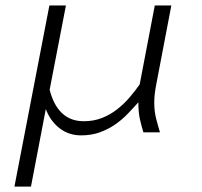

<svg xmlns="http://www.w3.org/2000/svg" viewBox="-20 -488 745 708"><path d="M223.1 -467.8 163.1 -157.2Q169.4 -131.3 180.2 -109.9Q190.9 -88.4 206.3 -73Q221.7 -57.6 242.2 -49.3Q262.7 -41 289.1 -41Q325.7 -41 356 -53Q386.2 -64.9 411.4 -84.5Q436.5 -104 457.3 -128.2Q478 -152.3 495.1 -176.8L550.8 -467.8H611.8L556.2 -176.8Q552.2 -156.2 550.5 -140.1Q548.8 -124 548.8 -109.9Q548.8 -93.3 550.5 -79.3Q552.2 -65.4 555.2 -52.7Q558.1 -40 562 -27.1Q565.9 -14.2 569.8 0H508.8Q502 -22 496.1 -47.6Q490.2 -73.2 490.2 -110.8Q471.2 -89.4 450.2 -67.6Q429.2 -45.9 403.6 -28.3Q377.9 -10.7 347.4 0.2Q316.9 11.2 278.8 11.2Q233.9 11.2 199.7 -15.1Q165.5 -41.5 148.9 -85.9L94.2 200.2H33.2L162.1 -467.8Z"/></svg>

Font: Syncopate
Style: Regular
Weight: 400
Width: 7
Version: Version 001.001